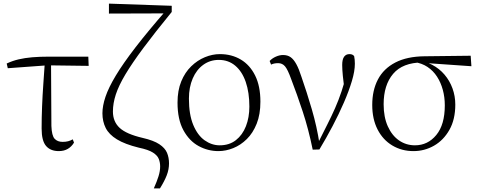

<svg xmlns="http://www.w3.org/2000/svg" viewBox="-20 -821 2646 1061"><path d="M23 -444 17 -470Q49 -485 83 -493Q117 -501 158 -504.5Q199 -508 252 -508H468L470 -457L242 -460ZM305 14Q259 14 234.5 -14.5Q210 -43 210 -111Q210 -170 212.5 -232.5Q215 -295 219.5 -358Q224 -421 228 -481H262L264 -125Q266 -71 282 -54Q298 -37 326 -37Q343 -37 356.5 -40.5Q370 -44 382 -51L389 -33Q376 -11 355 1.5Q334 14 305 14Z M830 220Q847 182 856 153Q865 124 865 99Q865 77 857.5 57.5Q850 38 825 22Q800 6 747 -5Q670 -24 626 -51Q582 -78 564 -114Q546 -150 546 -195Q546 -236 563 -286.5Q580 -337 620 -403.5Q660 -470 728.5 -559Q797 -648 900 -766L890 -734V-747L582 -746V-801L929 -789V-755Q835 -640 772.5 -556Q710 -472 673 -410Q636 -348 620 -299Q604 -250 604 -205Q604 -149 641 -114.5Q678 -80 768 -59Q829 -45 860.5 -24Q892 -3 903 23.5Q914 50 914 82Q914 115 901.5 147.5Q889 180 864 220Z M1187 14Q1129 14 1077.5 -14Q1026 -42 993.5 -101.5Q961 -161 961 -254Q961 -321 981.5 -371Q1002 -421 1036.5 -454.5Q1071 -488 1112.5 -505Q1154 -522 1195 -522Q1260 -522 1310.5 -492Q1361 -462 1390 -403.5Q1419 -345 1419 -259Q1419 -189 1398.5 -137.5Q1378 -86 1344 -52.5Q1310 -19 1269 -2.5Q1228 14 1187 14ZM1194 -18Q1247 -18 1283.5 -46.5Q1320 -75 1339 -123.5Q1358 -172 1358 -232Q1358 -310 1338 -368Q1318 -426 1280 -458Q1242 -490 1189 -490Q1141 -490 1103.5 -463Q1066 -436 1045 -387.5Q1024 -339 1024 -276Q1024 -188 1048 -130.5Q1072 -73 1111 -45.5Q1150 -18 1194 -18Z M1708 6Q1685 -107 1653 -204Q1621 -301 1589 -384Q1570 -437 1555 -454.5Q1540 -472 1517 -472Q1494 -472 1478 -464L1470 -484Q1484 -499 1504.5 -508Q1525 -517 1544 -517Q1569 -517 1586 -505Q1603 -493 1617.5 -466.5Q1632 -440 1646 -396Q1675 -313 1703 -217.5Q1731 -122 1746 -24H1733L1739 -34Q1766 -88 1789 -133.5Q1812 -179 1831.5 -223Q1851 -267 1867.5 -316.5Q1884 -366 1899 -427L1885 -311Q1878 -366 1874.5 -402Q1871 -438 1871 -462Q1871 -493 1881.5 -507.5Q1892 -522 1911 -522Q1921 -522 1927 -519Q1933 -516 1937 -511Q1939 -501 1940 -491Q1941 -481 1941 -469Q1941 -428 1924.5 -373Q1908 -318 1880.5 -254.5Q1853 -191 1818 -124.5Q1783 -58 1745 5Z M2265 14Q2200 14 2148 -17Q2096 -48 2066.5 -105.5Q2037 -163 2037 -241Q2037 -322 2068.5 -382Q2100 -442 2164.5 -475.5Q2229 -509 2326 -510L2581 -513L2585 -455L2327 -473L2314 -476Q2205 -475 2152.5 -413Q2100 -351 2100 -245Q2100 -174 2123 -123Q2146 -72 2185 -45Q2224 -18 2273 -18Q2344 -18 2391 -75Q2438 -132 2438 -239Q2438 -284 2427 -324.5Q2416 -365 2395 -397.5Q2374 -430 2342.5 -451Q2311 -472 2269 -478L2279 -487Q2328 -484 2368 -463Q2408 -442 2436.5 -408.5Q2465 -375 2480.5 -332.5Q2496 -290 2496 -243Q2496 -161 2463.5 -103.5Q2431 -46 2378.5 -16Q2326 14 2265 14Z"/></svg>

Font: Source Han Serif JP VF
Style: Regular
Weight: 250
Designer: Ryoko NISHIZUKA 西塚涼子 (kana & ideographs); Frank Grießhammer (Latin, Greek & Cyrillic); Wenlong ZHANG 张文龙 (bopomofo); San
Foundry: Adobe
Version: Version 2.001;hotconv 1.1.0;makeotfexe 2.6.0